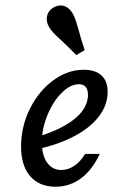

<svg xmlns="http://www.w3.org/2000/svg" viewBox="-20 -687 488 718"><path d="M58.8 -139.2Q58.8 -213.2 91.5 -279.5Q124.3 -345.8 178.4 -386Q232.5 -426.1 293.2 -426.1Q336.6 -426.1 359.5 -404.9Q382.5 -383.6 382.5 -343.6Q382.5 -294.8 350.6 -252.5Q318.7 -210.2 259.1 -178.4Q199.4 -146.7 118.3 -129L119.1 -175Q181 -193.7 223.1 -218Q265.3 -242.2 287.1 -271Q308.9 -299.9 308.9 -332.5Q308.9 -352.4 300.3 -362.2Q291.6 -372.1 275.2 -372.1Q243.1 -372.1 210.6 -339.7Q178.1 -307.3 157.3 -256.3Q136.5 -205.3 136.5 -155.1Q136.5 -106.7 156.1 -79Q175.7 -51.3 209.6 -51.3Q234.8 -51.3 257.9 -67Q281.1 -82.7 298.2 -111.3H353Q325.1 -51.4 282.8 -20Q240.4 11.3 187.8 11.3Q126.7 11.3 92.7 -28.2Q58.8 -67.7 58.8 -139.2ZM206.9 -538.3Q188.4 -555 179.4 -564.8Q170.5 -574.5 163.9 -585.2Q151.7 -605.5 155.8 -626.1Q159.9 -646.8 178.6 -658.2Q199.6 -670.5 219.1 -664.8Q238.6 -659.2 251.8 -636.6Q258.3 -625.9 263.6 -609.9Q268.9 -593.8 274.1 -574.5Q278.3 -558.8 283.8 -540.2Q289.3 -521.5 296.7 -499.5L265.3 -481Q248.9 -498.1 234.1 -512.4Q219.2 -526.8 206.9 -538.3Z"/></svg>

Font: Playfair Micro SmCond SmLight
Style: Italic
Weight: 360
Width: 4
Italic angle: -15.6°
Designer: Claus Eggers Sørensen
Foundry: Claus Eggers Sørensen
Version: Version 2.203;Glyphs 3.3 (3326)